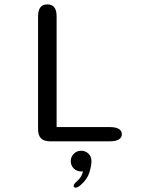

<svg xmlns="http://www.w3.org/2000/svg" viewBox="-20 -644 659 875"><path d="M238 -64.8H481.3Q507.7 -64.8 521.5 -56.4Q535.3 -48 535.3 -32.2Q535.3 -16.8 521.5 -8.4Q507.7 0 481.3 0H207.5Q153.5 0 153.5 -54V-569.7Q153.5 -624 195.7 -624Q238 -624 238 -569.7ZM349.8 43Q368.8 43 382.8 55.9Q396.8 68.8 396.8 90.7Q396.8 110.3 387.5 141.5Q378.2 172.7 348.2 198.7Q341.2 205.2 335.1 208.2Q329 211.2 324.2 211.2Q320 211.2 317.7 208.2Q315.3 205.3 315.3 203.2Q315.3 199 320 193.1Q324.7 187.2 332.8 179.8Q343.2 171.3 349.4 160.1Q355.7 148.8 358.2 137Q356.8 137.3 354.2 137.3Q351.5 137.3 349.8 137.3Q329.8 137.3 316.2 123.8Q302.5 110.3 302.5 90.3Q302.5 70.8 316.2 56.9Q329.8 43 349.8 43Z"/></svg>

Font: Sono ExtraLight
Style: Regular
Weight: 200
Designer: Tyler Finck
Foundry: Tyler Finck
Version: Version 2.112